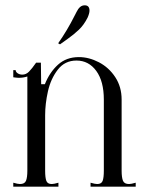

<svg xmlns="http://www.w3.org/2000/svg" viewBox="-20 -703 551 723"><path d="M466 -10Q474 -10 491 -15V0H321V-15Q338 -10 346 -10Q362 -10 366.5 -22Q371 -34 371 -60V-328Q371 -397 342.5 -436Q314 -475 268 -475Q224 -475 197.5 -440.5Q171 -406 160.5 -359Q150 -312 150 -269V-60Q150 -34 154.5 -22Q159 -10 175 -10Q183 -10 200 -15V0H30V-15Q47 -10 55 -10Q73 -10 78 -22.5Q83 -35 83 -60V-415Q68 -410 51 -410Q44 -410 30 -412V-439H39Q39 -432 46.5 -427Q54 -422 64 -422Q78 -422 89 -433Q100 -444 116 -467H134L135 -386H149Q167 -431 198.5 -459.5Q230 -488 277 -488Q315 -488 352.5 -468.5Q390 -449 414 -412.5Q438 -376 438 -328V-60Q438 -35 443 -22.5Q448 -10 466 -10ZM261 -644Q263 -647 268.5 -658.5Q274 -670 281.5 -676.5Q289 -683 299 -683Q317 -683 317 -663Q317 -653 310 -637Q296 -609 277 -591Q258 -573 236 -557.5Q214 -542 206 -536L199 -540Q233 -588 261 -644Z"/></svg>

Font: Viaoda Libre
Style: Regular
Weight: 400
Designer: Gydient
Version: Version 2.000